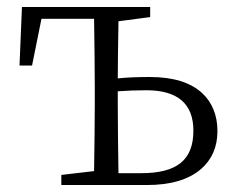

<svg xmlns="http://www.w3.org/2000/svg" viewBox="-20 -531 689 551"><path d="M401 0C469 0 521 -15 557 -46C588 -73 604 -109 604 -155C604 -200 589 -237 560 -264C526 -295 476 -310 410 -310C376 -310 345 -309 318 -306C318 -351 319 -406 320 -470L411 -482V-511H43L36 -343H72L99 -477H250C251 -404 252 -339 252 -284V-227C252 -176 251 -113 250 -40L156 -29V0ZM320 -34C319 -107 318 -172 318 -227V-269C345 -271 373 -272 400 -272C490 -272 535 -233 535 -156C535 -72 488 -34 385 -34Z"/></svg>

Font: AllPunType Light
Style: Regular
Weight: 300
Version: 1.0